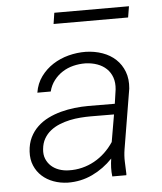

<svg xmlns="http://www.w3.org/2000/svg" viewBox="-52 -761 691 817"><g transform="rotate(-5 293.5 -352.5)"><path d="M395.5 0Q393.1 -19 393.8 -37.8Q394.5 -56.6 397.5 -76.2Q359.4 -36.1 310.1 -12.7Q260.7 10.7 204.1 9.8Q172.4 8.8 144.3 -1.5Q116.2 -11.7 95.5 -30.5Q74.7 -49.3 63.5 -75.9Q52.2 -102.5 54.2 -136.2Q56.2 -169.9 68.8 -195.8Q81.5 -221.7 101.6 -240.7Q121.6 -259.8 147.7 -272.7Q173.8 -285.6 202.6 -293.2Q231.4 -300.8 261.2 -304.2Q291 -307.6 319.3 -307.6L433.1 -307.1L441.9 -367.7Q444.8 -396.5 437 -418.7Q429.2 -440.9 413.1 -456.3Q397 -471.7 374 -480Q351.1 -488.3 323.7 -489.3Q296.9 -489.7 271.5 -483.4Q246.1 -477.1 225.1 -463.6Q204.1 -450.2 188.5 -429.9Q172.9 -409.7 166 -382.8H108.9Q115.2 -421.9 136.7 -451.2Q158.2 -480.5 188.5 -500Q218.8 -519.5 255.4 -529.1Q292 -538.6 329.1 -538.1Q367.2 -537.1 400.1 -525.4Q433.1 -513.7 456.5 -491.7Q480 -469.7 491.9 -438.2Q503.9 -406.7 500 -366.2L457.5 -110.4Q453.1 -83.5 454.1 -58.1Q455.1 -32.7 456.1 -6.3L455.6 0ZM212.9 -42Q242.7 -41 270.5 -47.9Q298.3 -54.7 323 -68.4Q347.7 -82 368.7 -101.8Q389.6 -121.6 405.8 -146L425.8 -262.2L326.7 -262.7Q305.7 -262.7 282.5 -261Q259.3 -259.3 236.3 -254.4Q213.4 -249.5 191.9 -240.7Q170.4 -231.9 153.6 -218.5Q136.7 -205.1 125.7 -186Q114.7 -167 112.3 -141.1Q109.9 -117.7 117.4 -99.6Q125 -81.5 138.9 -68.8Q152.8 -56.2 172.1 -49.3Q191.4 -42.5 212.9 -42ZM521.5 -668H203.1L210.4 -715.3H529.3Z"/></g></svg>

Font: Roboto Mono Light
Style: Italic
Weight: 300
Designer: Google
Version: Version 2.000985; 2015; ttfautohint (v1.3)